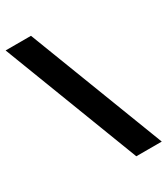

<svg xmlns="http://www.w3.org/2000/svg" viewBox="-191 -797 823 944"><g transform="rotate(-30 220.5 -325.0)"><path d="M0 -710.9H144L440.9 61H296.4Z"/></g></svg>

Font: Roboto-o
Style: o-Bold
Weight: 700
Designer: Google
Version: Version 2.134; 2016; ttfautohint (v1.6)